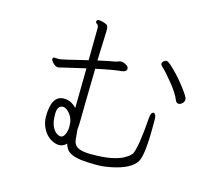

<svg xmlns="http://www.w3.org/2000/svg" viewBox="-107 -891 1214 1052"><g transform="rotate(15 500.0 -365.0)"><path d="M186 -164Q186 -282 253 -285H258Q297 -285 329 -251L332 -477L208 -448Q201 -447 194 -444.5Q187 -442 176.5 -442Q166 -442 152 -455.5Q138 -469 138 -478.5Q138 -488 148 -488L172 -487Q188 -487 332 -523Q333 -571 333 -610L334 -704Q334 -721 325.5 -726Q317 -731 317 -739L318 -742Q320 -750 329.5 -750Q339 -750 357 -745Q375 -740 380 -733Q385 -726 385 -710V-699L379 -534Q447 -549 464 -551.5Q481 -554 489.5 -558Q498 -562 507 -562H511Q522 -561 536 -552.5Q550 -544 550 -533Q550 -515 522 -512Q476 -508 379 -487L375 -284Q374 -240 374 -201Q374 -162 371 -141Q374 -117 375.5 -92Q377 -67 388 -54Q407 -29 478.5 -29Q550 -29 592.5 -38Q635 -47 658 -59.5Q681 -72 690 -82Q699 -92 700 -93Q721 -136 733 -304Q736 -337 751 -337Q756 -337 761 -328.5Q766 -320 766 -302V-266Q766 -100 742 -61Q712 -12 609 10Q563 20 522.5 20Q482 20 447 17Q368 10 348 -25Q339 -41 337 -51Q318 -32 295 -32Q272 -32 246 -48Q220 -64 203 -96Q186 -128 186 -164ZM869 -420Q858 -420 852 -432Q837 -471 793.5 -524Q750 -577 728 -596Q722 -602 722 -609Q722 -616 730 -623Q738 -630 746 -630Q754 -630 772 -614Q814 -577 857 -522Q900 -467 900 -453Q900 -439 890 -429.5Q880 -420 869 -420ZM259 -240Q231 -236 231 -191.5Q231 -147 241.5 -123.5Q252 -100 266.5 -90Q281 -80 292 -80H294Q315 -83 324 -130V-151Q324 -196 292 -226Q278 -240 263 -240Z"/></g></svg>

Font: LXGW WenKai Light
Style: Regular
Weight: 300
Designer: LXGW / Fontworks Inc.
Foundry: LXGW / Fontworks Inc.
Version: Version 1.501; October 10, 2024